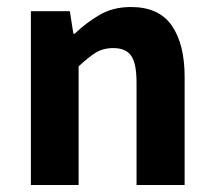

<svg xmlns="http://www.w3.org/2000/svg" viewBox="-20 -527 608 547"><path d="M68 0V-495H179L189 -431H193Q225 -462 263.5 -484.5Q302 -507 353 -507Q433 -507 469.5 -454Q506 -401 506 -308V0H369V-291Q369 -347 353.5 -368.5Q338 -390 303 -390Q273 -390 252 -376.5Q231 -363 204 -338V0Z"/></svg>

Font: Assistant ExtraLight
Style: Bold
Weight: 700
Version: Version 3.000